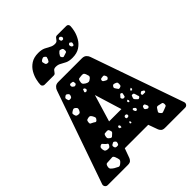

<svg xmlns="http://www.w3.org/2000/svg" viewBox="-245 -1085 1245 1245"><g transform="rotate(-45 377.5 -462.5)"><path d="M22 0Q13 0 6.5 -6.5Q0 -13 0 -22Q0 -26 1 -29L224 -667Q227 -678 238 -689Q249 -700 269 -700H486Q506 -700 517 -689Q528 -678 531 -667L754 -29Q755 -26 755 -22Q755 -13 748.5 -6.5Q742 0 733 0H548Q529 0 520.5 -8.5Q512 -17 509 -25L485 -91H270L246 -25Q243 -17 235 -8.5Q227 0 207 0ZM325 -636Q319 -637 315.5 -636.5Q312 -636 309 -631Q305 -620 313 -612Q319 -607 323 -605Q327 -603 334 -607Q341 -610 341 -614.5Q341 -619 340 -627Q339 -633 335.5 -634Q332 -635 325 -636ZM431 -609Q426 -620 420 -622Q414 -624 403 -623Q390 -622 382.5 -620.5Q375 -619 372 -606Q368 -591 371 -583.5Q374 -576 387 -568Q400 -560 408.5 -560.5Q417 -561 429 -571Q439 -580 437.5 -588Q436 -596 431 -609ZM254 -602Q248 -607 243.5 -605.5Q239 -604 233 -599Q224 -593 228 -582Q230 -574 232 -570Q234 -566 242 -566Q251 -566 255 -568.5Q259 -571 262 -579Q265 -588 263 -592.5Q261 -597 254 -602ZM353 -553Q348 -553 347.5 -550Q347 -547 345 -542Q343 -538 342 -535.5Q341 -533 344 -530Q350 -524 358 -529Q366 -533 364 -541Q361 -552 353 -553ZM513 -512Q510 -519 506.5 -520.5Q503 -522 495 -521Q487 -520 482 -519Q477 -518 475 -510Q474 -501 478 -498Q482 -495 489 -491Q496 -487 500.5 -485.5Q505 -484 511 -489Q517 -495 517 -499.5Q517 -504 513 -512ZM229 -501Q222 -507 217 -507Q212 -507 204 -502Q195 -497 191 -492.5Q187 -488 190 -478Q192 -467 196.5 -463Q201 -459 213 -458Q223 -457 227 -461.5Q231 -466 235 -475Q239 -484 238 -489Q237 -494 229 -501ZM321 -286H434L377 -472ZM524 -433Q516 -436 511 -436Q506 -436 501 -429Q496 -422 497 -417.5Q498 -413 503 -406Q509 -397 512.5 -392.5Q516 -388 526 -391Q536 -394 537.5 -399.5Q539 -405 539 -416Q539 -424 535.5 -427Q532 -430 524 -433ZM268 -386Q262 -396 256 -398Q250 -400 239 -397Q228 -395 225.5 -390Q223 -385 222 -374Q221 -365 225 -362Q229 -359 237 -356Q248 -351 254 -346Q260 -341 269 -350Q278 -360 276.5 -367Q275 -374 268 -386ZM506 -360Q499 -363 496 -359Q493 -355 488 -350Q483 -345 481.5 -342.5Q480 -340 483 -334Q488 -324 498 -325Q505 -326 506.5 -329Q508 -332 509 -339Q510 -347 511.5 -351.5Q513 -356 506 -360ZM575 -341 565 -337 560 -329 569 -323 576 -330ZM568 -284Q565 -292 563.5 -297Q562 -302 554 -303Q545 -304 543 -299Q541 -294 538 -286Q534 -276 542 -269Q550 -262 554 -256.5Q558 -251 567 -256Q576 -262 573 -268Q570 -274 568 -284ZM504 -302 495 -295 496 -286 506 -283 509 -292ZM614 -273Q606 -279 601 -274Q596 -271 593.5 -268Q591 -265 593 -260Q595 -254 598.5 -254Q602 -254 608 -254Q615 -254 619 -254Q623 -254 624 -260Q626 -266 622.5 -268Q619 -270 614 -273ZM284 -237Q281 -246 278 -249Q275 -252 266 -252Q254 -251 247.5 -250.5Q241 -250 238 -239Q234 -226 236 -219Q238 -212 250 -204Q260 -198 265 -203.5Q270 -209 279 -216Q285 -221 286 -225.5Q287 -230 284 -237ZM432 -239Q423 -244 416 -238Q410 -232 414 -223Q416 -219 418.5 -219Q421 -219 426 -219Q435 -220 436 -226Q438 -236 432 -239ZM501 -230Q496 -233 493.5 -235.5Q491 -238 487 -235Q482 -231 483 -228Q484 -225 486 -219Q489 -210 496 -210Q501 -210 502.5 -212.5Q504 -215 506 -220Q507 -225 501 -230ZM353 -215 348 -224 336 -220 338 -206 351 -202ZM197 -203Q190 -210 186.5 -214.5Q183 -219 174 -215Q165 -210 163 -205Q161 -200 162 -189Q164 -178 166.5 -173Q169 -168 180 -165Q192 -163 199 -164.5Q206 -166 212 -177Q218 -187 211 -191Q204 -195 197 -203ZM568 -189Q565 -196 563 -199.5Q561 -203 554 -203Q546 -202 544 -198.5Q542 -195 540 -188Q539 -182 541 -179Q543 -176 548 -173Q554 -169 557.5 -167.5Q561 -166 567 -170Q572 -175 571.5 -179Q571 -183 568 -189ZM420 -185 415 -194 408 -187V-180L417 -176ZM255 -167Q248 -173 243.5 -171.5Q239 -170 231 -165Q225 -161 224.5 -157Q224 -153 226 -146Q228 -136 240 -135Q248 -135 252 -135.5Q256 -136 259 -143Q262 -152 262 -156.5Q262 -161 255 -167ZM626 -132Q616 -135 610.5 -134Q605 -133 600 -124Q593 -113 589 -106.5Q585 -100 594 -90Q602 -79 609.5 -81Q617 -83 629 -88Q642 -93 649 -96Q656 -99 655 -113Q654 -126 646 -127.5Q638 -129 626 -132ZM185 -94Q179 -108 170.5 -107.5Q162 -107 147 -106Q131 -105 121.5 -104.5Q112 -104 108 -88Q104 -72 110 -64.5Q116 -57 130 -48Q147 -38 156.5 -34Q166 -30 180 -43Q195 -55 193.5 -65.5Q192 -76 185 -94ZM445 -745Q415 -745 396 -754Q377 -763 362 -772Q347 -781 327 -781Q312 -781 305 -773.5Q298 -766 293 -758Q288 -750 277 -750H193Q186 -750 180 -755.5Q174 -761 174 -768Q174 -785 180 -811.5Q186 -838 201 -864Q216 -890 242.5 -907.5Q269 -925 310 -925Q340 -925 359 -916Q378 -907 393.5 -898Q409 -889 428 -889Q443 -889 449.5 -897Q456 -905 461.5 -912.5Q467 -920 478 -920H562Q571 -920 576 -914.5Q581 -909 581 -901Q581 -884 575 -858Q569 -832 554 -806Q539 -780 512.5 -762.5Q486 -745 445 -745ZM487 -896Q481 -903 472 -897Q467 -895 467 -892Q467 -889 468 -884Q469 -879 470.5 -876.5Q472 -874 477 -873Q483 -872 486 -873Q489 -874 492 -880Q496 -889 487 -896ZM324 -876Q316 -883 311 -882Q306 -881 297 -876Q289 -871 287.5 -866.5Q286 -862 289 -854Q291 -844 294 -840Q297 -836 306 -835Q315 -834 318 -838.5Q321 -843 325 -851Q328 -860 329.5 -865Q331 -870 324 -876ZM431 -836Q421 -840 416.5 -837Q412 -834 405 -826Q399 -817 396 -811.5Q393 -806 399 -797Q405 -789 411 -791Q417 -793 427 -796Q436 -798 440.5 -800.5Q445 -803 445 -812Q445 -823 443 -828Q441 -833 431 -836ZM510 -822Q505 -825 502 -827.5Q499 -830 494 -826Q485 -821 489 -809Q492 -798 502 -797Q508 -797 509 -800.5Q510 -804 512 -809Q515 -817 510 -822Z"/></g></svg>

Font: Rubik Moonrocks
Style: Regular
Weight: 400
Designer: Hubert and Fischer, NaN
Foundry: Hubert and Fischer, NaN
Version: Version 2.200